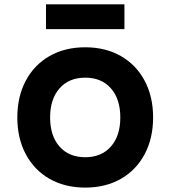

<svg xmlns="http://www.w3.org/2000/svg" viewBox="-20 -851 790 890"><path d="M60.3 -306.6Q60.3 -403.4 99.6 -477.1Q138.9 -550.8 209.9 -591.3Q280.9 -631.8 374.9 -631.8Q468.9 -631.8 540 -591.3Q611.1 -550.8 650.4 -477.1Q689.7 -403.4 689.7 -306.6Q689.7 -209.7 650.4 -136Q611.1 -62.3 540.1 -21.9Q469.1 18.6 375.1 18.6Q281.1 18.6 210 -21.9Q138.9 -62.3 99.6 -136Q60.3 -209.7 60.3 -306.6ZM537.7 -306.6Q537.7 -391.8 494.2 -441.4Q450.7 -491 375.1 -491Q299.5 -491 255.9 -441.4Q212.3 -391.8 212.3 -306.6Q212.3 -221.3 255.8 -171.8Q299.3 -122.2 374.9 -122.2Q450.5 -122.2 494.1 -171.8Q537.7 -221.3 537.7 -306.6ZM193.2 -831H556.8V-716.1H193.2Z"/></svg>

Font: Martian Mono Custom sWd Rg
Style: Regular
Weight: 400
Width: 6
Monospace: yes
Designer: Alex Havermale
Foundry: Evil Martians
Version: Version 1.000